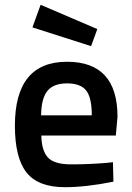

<svg xmlns="http://www.w3.org/2000/svg" viewBox="-20 -768 548 799"><path d="M422 -90 450 -93 452 -12Q338 11 250 11Q139 11 90.5 -50Q42 -111 42 -245Q42 -511 259 -511Q469 -511 469 -282L462 -204H152Q153 -142 179 -113Q205 -84 276 -84Q347 -84 422 -90ZM362 -288Q362 -362 338.5 -391.5Q315 -421 259 -421Q203 -421 177.5 -390Q152 -359 151 -288ZM149 -748 385 -647 359 -576 115 -654Z"/></svg>

Font: TitilliumWebSemiBold
Style: Bold
Weight: 600
Version: Version 1.001;PS 57.000;hotconv 1.0.70;makeotf.lib2.5.55311